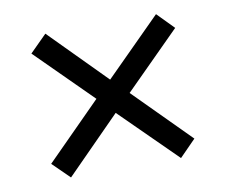

<svg xmlns="http://www.w3.org/2000/svg" viewBox="-57 -643 686 581"><g transform="rotate(-10 286.0 -353.0)"><path d="M456 -574 506 -523 336 -353 505 -183 455 -132 284 -301 117 -132 65 -183 234 -353 64 -522 116 -574 285 -403Z"/></g></svg>

Font: Noto Sans Sogdian
Style: Regular
Weight: 400
Designer: Monotype Design Team
Foundry: Monotype Imaging Inc.
Version: Version 2.002; ttfautohint (v1.8.4.7-5d5b)